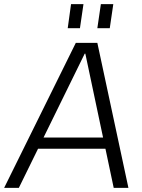

<svg xmlns="http://www.w3.org/2000/svg" viewBox="-49 -907 687 927"><path d="M317 -700H421L571 0H500L363 -648H360L42 0H-29ZM128 -243H482L474 -189H120ZM354 -887 337 -771H278L294 -887ZM498 -887 481 -771H421L438 -887Z"/></svg>

Font: Pathway Extreme 28pt Light
Style: Italic
Weight: 300
Italic angle: -8°
Designer: Eduardo Rodriguez Tunni
Foundry: Eduardo Rodriguez Tunni
Version: Version 1.001;gftools[0.9.26]